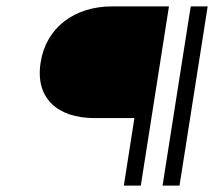

<svg xmlns="http://www.w3.org/2000/svg" viewBox="-20 -590 669 600"><path d="M107 -395C89 -282 161 -221 275 -221H400L367 -10H420L508 -570H330C213 -570 124 -504 107 -395ZM488 -10H541L629 -570H576Z"/></svg>

Font: Charger Sport
Style: ExLitExtObl
Weight: 200
Designer: Jasper
Foundry: Cannot Into Space Fonts
Version: Version 1.1